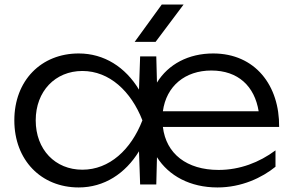

<svg xmlns="http://www.w3.org/2000/svg" viewBox="-20 -811 1288 844"><path d="M667 0 670 -120C722 -38 816 13 936 13C1042 13 1132 -30 1191 -78V-150C1120 -97 1034 -64 941 -64C801 -64 710 -135 696 -253H1207C1209 -435 1102 -576 917 -576C809 -576 720 -529 670 -448L667 -563H596L591 -417C531 -516 438 -576 326 -576C161 -576 43 -457 43 -282C43 -107 161 13 326 13C438 13 531 -48 591 -146L596 0ZM137 -282C137 -410 223 -499 342 -499C461 -499 556 -410 606 -282C556 -153 461 -65 342 -65C223 -65 137 -153 137 -282ZM909 -501C1027 -501 1099 -432 1117 -322H696C711 -433 794 -501 909 -501ZM572 -627H664L787 -791H691Z"/></svg>

Font: Bounded Light
Style: Regular
Weight: 300
Designer: Vlad Churkin
Version: Version 3.0